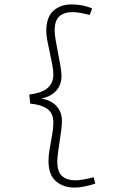

<svg xmlns="http://www.w3.org/2000/svg" viewBox="-20 -722 565 871"><path d="M319 129Q266 129 233 99.5Q200 70 200 8Q200 -17 205.5 -48Q211 -79 216.5 -109.5Q222 -140 222 -165Q222 -189 214.5 -204.5Q207 -220 192.5 -229.5Q178 -239 159 -244.5Q140 -250 117 -252L113 -293Q136 -296 156 -302Q176 -308 190.5 -318.5Q205 -329 213.5 -345Q222 -361 222 -384Q222 -403 217 -429Q212 -455 206 -483Q200 -511 195 -536.5Q190 -562 190 -581Q190 -644 222 -673Q254 -702 305 -702Q327 -702 350 -698Q373 -694 398 -684L387 -654Q365 -660 345 -663.5Q325 -667 308 -667Q271 -667 249.5 -648Q228 -629 228 -584Q228 -568 232.5 -540Q237 -512 243.5 -480.5Q250 -449 254.5 -421Q259 -393 259 -377Q259 -338 235.5 -311Q212 -284 167 -275Q212 -268 236.5 -240.5Q261 -213 261 -174Q261 -158 258 -133Q255 -108 250.5 -80.5Q246 -53 243 -28.5Q240 -4 240 11Q240 58 262 77Q284 96 321 96Q339 96 360.5 92Q382 88 405 82L412 111Q387 119 363.5 124Q340 129 319 129Z"/></svg>

Font: Truculenta ExtraLight
Style: Regular
Weight: 250
Version: Version 1.002